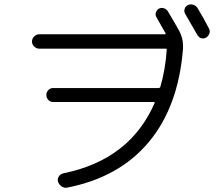

<svg xmlns="http://www.w3.org/2000/svg" viewBox="-20 -858 1040 900"><path d="M848.6 -792Q841.8 -802.7 845.2 -815.4Q848.6 -828.1 860.4 -834Q872.1 -839.8 885.3 -835.9Q898.4 -832 905.3 -821.3Q931.6 -778.3 960 -723.6Q965.8 -712.9 961.4 -700.7Q957 -688.5 946.3 -681.6Q918.9 -668.9 903.3 -697.3Q882.8 -733.4 848.6 -792ZM753.9 -697.3Q757.8 -697.3 755.9 -702.1Q727.5 -752 713.9 -776.4Q707 -787.1 710.4 -798.8Q713.9 -810.5 724.6 -817.4Q736.3 -823.2 748.5 -819.3Q760.7 -815.4 767.6 -803.7Q798.8 -752 821.3 -710.9Q837.9 -678.7 837.9 -643.6V-629.9Q816.4 -358.4 677.7 -192.4Q539.1 -26.4 294.9 21.5Q281.2 24.4 268.6 15.6Q255.9 6.8 252 -6.8Q248 -19.5 255.9 -31.2Q263.7 -43 278.3 -45.9Q589.8 -109.4 705.1 -376Q707 -379.9 701.2 -379.9H228.5Q215.8 -379.9 206.5 -389.6Q197.3 -399.4 197.3 -413.1Q197.3 -425.8 206.5 -435.5Q215.8 -445.3 228.5 -445.3H724.6Q728.5 -445.3 731.4 -450.2Q754.9 -529.3 761.7 -625Q761.7 -629.9 757.8 -629.9H163.1Q150.4 -629.9 140.1 -640.1Q129.9 -650.4 129.9 -663.1Q129.9 -676.8 140.1 -687Q150.4 -697.3 163.1 -697.3Z"/></svg>

Font: Rounded-L Mgen+ 2m regular
Style: Regular
Weight: 400
Designer: [Source Han Sans]
Ryoko NISHIZUKA  (kana & ideographs); Paul D. Hunt (Latin, Greek & Cyrillic); Wenlong ZHANG  (bopomofo
Version: Version 1.059.20150602